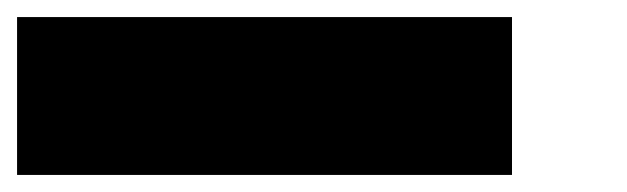

<svg xmlns="http://www.w3.org/2000/svg" viewBox="-65 -20 735 225"><path d="M-45 185V0H535V185Z"/></svg>

Font: Azeret Mono Thin Black
Style: Italic
Weight: 900
Italic angle: -12°
Version: Version 1.002